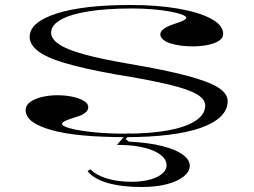

<svg xmlns="http://www.w3.org/2000/svg" viewBox="-20 -535 1017 770"><path d="M485 15Q387 15 312 8Q237 1 186 -13.5Q135 -28 109 -47.5Q83 -67 83 -93Q83 -113 101 -126Q119 -139 148 -146Q177 -153 211 -153Q243 -153 271 -147Q299 -141 316.5 -130.5Q334 -120 334 -105Q334 -93 322 -83Q310 -73 289 -67Q256 -57 242.5 -50.5Q229 -44 229 -38Q229 -29 262.5 -20Q296 -11 353.5 -5Q411 1 484 1Q582 1 653.5 -12Q725 -25 764 -50.5Q803 -76 803 -112Q803 -137 769.5 -157Q736 -177 657 -196Q578 -215 442 -237Q314 -260 239 -282.5Q164 -305 131.5 -331Q99 -357 99 -387Q99 -446 206 -480.5Q313 -515 504 -515Q610 -515 694 -500.5Q778 -486 826.5 -460Q875 -434 875 -399Q875 -382 857.5 -371Q840 -360 812 -354.5Q784 -349 753 -349Q729 -349 705.5 -352Q682 -355 663.5 -361Q645 -367 634 -376.5Q623 -386 623 -397Q623 -421 679 -439Q707 -448 717 -453.5Q727 -459 727 -464Q727 -470 708 -477Q689 -484 658 -489.5Q627 -495 588.5 -498Q550 -501 510 -501Q408 -501 335.5 -489.5Q263 -478 224 -456Q185 -434 185 -404Q185 -379 216.5 -357.5Q248 -336 317.5 -317Q387 -298 498 -279Q645 -254 731 -231Q817 -208 855 -184Q893 -160 893 -129Q893 -95 865.5 -68Q838 -41 785.5 -22.5Q733 -4 657 5.5Q581 15 485 15ZM548 215Q469 215 412.5 199Q356 183 331 151L343 144Q366 168 409.5 181Q453 194 507 194Q545 194 576.5 186.5Q608 179 628 163.5Q648 148 648 127Q648 111 635.5 96.5Q623 82 597.5 70.5Q572 59 535 52.5Q498 46 449 46L489 0H503L484 23L497 33Q577 37 631.5 51Q686 65 713.5 85.5Q741 106 741 130Q741 153 717 172.5Q693 192 650 203.5Q607 215 548 215Z"/></svg>

Font: Kalnia Expanded Light
Style: Regular
Weight: 300
Width: 7
Designer: Frida Medrano
Foundry: Frida Medrano
Version: Version 1.105